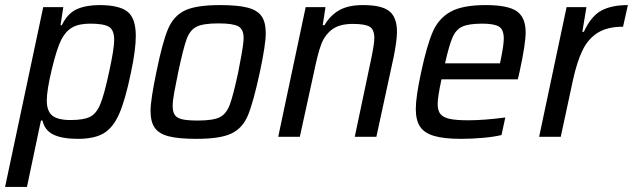

<svg xmlns="http://www.w3.org/2000/svg" viewBox="-40 -538 2489 755"><path d="M130 -510H209L198 -439H203Q226 -486 262.5 -502Q299 -518 351 -518Q429 -518 461.5 -492Q494 -466 494 -397Q494 -342 475 -253Q453 -146 429 -91Q405 -36 368 -14Q331 8 267 8Q205 8 170.5 -8.5Q136 -25 127 -64H121L66 197H-20ZM389 -255Q409 -346 409 -381Q409 -420 388.5 -432.5Q368 -445 315 -445Q270 -445 244 -430Q218 -415 201 -382Q183 -346 163.5 -264.5Q144 -183 144 -143Q144 -101 165.5 -83.5Q187 -66 237 -66Q289 -66 314 -78.5Q339 -91 354.5 -128.5Q370 -166 389 -255Z M552 -102Q552 -145 575 -255Q599 -373 621 -424.5Q643 -476 687.5 -497Q732 -518 825 -518Q895 -518 933.5 -508Q972 -498 988.5 -474.5Q1005 -451 1005 -407Q1005 -363 982 -255Q956 -135 935 -84.5Q914 -34 870 -13Q826 8 733 8Q662 8 623.5 -2Q585 -12 568.5 -35.5Q552 -59 552 -102ZM897 -255 901 -277Q918 -362 918 -388Q918 -423 897 -434.5Q876 -446 819 -446Q759 -446 733 -433Q707 -420 694 -384.5Q681 -349 661 -255Q652 -212 645.5 -176.5Q639 -141 639 -122Q639 -97 648 -85Q657 -73 678 -68.5Q699 -64 738 -64Q798 -64 824 -77Q850 -90 863.5 -126Q877 -162 897 -255Z M1162 -510H1240L1229 -439H1236Q1258 -477 1293.5 -497.5Q1329 -518 1387 -518Q1462 -518 1491.5 -493.5Q1521 -469 1521 -413Q1521 -379 1508 -314L1440 0H1355L1417 -294Q1432 -364 1432 -388Q1432 -422 1413.5 -433Q1395 -444 1347 -444Q1294 -444 1265 -421.5Q1236 -399 1222.5 -362Q1209 -325 1195 -256L1139 0H1054Z M1595 -109Q1595 -157 1616 -254Q1639 -361 1662 -413.5Q1685 -466 1732 -492Q1779 -518 1870 -518Q1958 -518 1992.5 -493.5Q2027 -469 2027 -411Q2027 -365 2003 -255L1996 -226H1696Q1681 -156 1681 -129Q1681 -103 1692 -89.5Q1703 -76 1728.5 -70.5Q1754 -65 1801 -65Q1863 -65 1947 -76L1932 -7Q1904 0 1859.5 4Q1815 8 1773 8Q1706 8 1667 -3.5Q1628 -15 1611.5 -40.5Q1595 -66 1595 -109ZM1926 -289 1929 -303Q1941 -361 1941 -386Q1941 -422 1922 -433.5Q1903 -445 1856 -445Q1804 -445 1778.5 -433.5Q1753 -422 1739.5 -391Q1726 -360 1710 -289Z M2188 -510H2266L2250 -413H2256Q2284 -474 2324 -496Q2364 -518 2429 -518L2410 -433Q2349 -433 2311 -409.5Q2273 -386 2251 -341Q2229 -296 2213 -223L2165 0H2080Z"/></svg>

Font: Saira Semi Condensed
Style: Italic
Weight: 400
Width: 4
Italic angle: -12°
Designer: Hector Gatti with collaboration of the Omnibus-Type team
Foundry: Omnibus-Type
Version: Version 1.001; ttfautohint (v1.8)